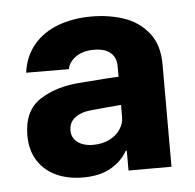

<svg xmlns="http://www.w3.org/2000/svg" viewBox="-37 -748 445 438"><g transform="rotate(-5 185.5 -529.0)"><path d="M166.6 -497.7Q145.5 -495.9 131.3 -485.3Q117.1 -474.8 117.1 -455.3Q117.1 -444.1 123.5 -435.8Q129.8 -427.5 140.9 -423.1Q152.1 -418.8 165.8 -418.8Q186.7 -418.8 203.2 -426.9Q219.6 -435 228.3 -448.2Q237.1 -461.4 237.1 -476.5V-593.4Q237.1 -612.4 224.3 -623.6Q211.5 -634.8 186.3 -634.8Q160.7 -634.8 144.6 -623.3Q128.6 -611.8 125.8 -595.7L27.9 -596.1Q32.9 -633.3 54.6 -659.3Q76.3 -685.3 110.7 -698.1Q145.2 -710.9 187.1 -710.9Q227.4 -710.9 261.7 -699.3Q295.9 -687.6 317.7 -660.1Q339.5 -632.6 339.5 -588.5V-353.5H241.1V-398.9H238.6Q226.5 -376.4 201.1 -361.6Q175.8 -346.7 136.8 -346.7Q102.4 -346.7 75.7 -358.9Q49 -371.1 33.6 -395.1Q18.2 -419.1 18.2 -452.8Q18.2 -509.7 56 -534.4Q93.9 -559.1 150.4 -562.6Q215.6 -568 241.1 -568.6L243.5 -504.6Q205.2 -501.6 166.6 -497.7Z"/></g></svg>

Font: Pretendard JP Variable
Style: Regular
Weight: 400
Designer: Base glyphs from Inter by Rasmus Andersson; Hangul glyphs from Noto Sans CJK(Source Han Sans) by Jang Soo-young and Kang
Foundry: Kil Hyung-jin
Version: Version 1.307;Glyphs 3.2 (3192)